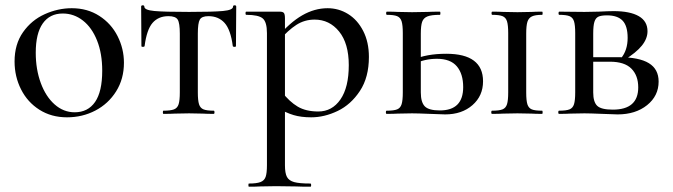

<svg xmlns="http://www.w3.org/2000/svg" viewBox="-20 -430 2542 725"><path d="M35 -198Q35 -263 67 -308.5Q99 -354 149 -376.5Q199 -399 251 -399Q310 -399 355 -370Q400 -341 424 -293.5Q448 -246 448 -193Q448 -132 418.5 -85Q389 -38 340 -12.5Q291 13 233 13Q174 13 129 -15.5Q84 -44 59.5 -92.5Q35 -141 35 -198ZM366 -163Q366 -228 346.5 -277Q327 -326 293 -352.5Q259 -379 217 -379Q168 -379 141.5 -341.5Q115 -304 115 -231Q115 -168 134 -116.5Q153 -65 186.5 -35.5Q220 -6 262 -6Q312 -6 339 -45Q366 -84 366 -163Z M597 -12Q624 -12 637 -17Q650 -22 654.5 -36.5Q659 -51 659 -81V-303Q659 -343 651 -356Q643 -369 616 -369Q578 -369 556 -343.5Q534 -318 526 -256Q525 -253 519.5 -253Q514 -253 514 -256L513 -405Q513 -410 519 -410Q525 -410 525 -405Q525 -392 562.5 -388.5Q600 -385 694 -385Q784 -385 822 -388.5Q860 -392 860 -405Q860 -410 866 -410Q872 -410 872 -405L871 -256Q871 -253 865.5 -253Q860 -253 859 -256Q851 -318 828 -343.5Q805 -369 767 -369Q742 -369 734.5 -356Q727 -343 727 -303V-81Q727 -51 731.5 -36.5Q736 -22 748.5 -17Q761 -12 787 -12Q790 -12 790 -6Q790 0 787 0Q761 0 746 -1L694 -2L640 -1Q625 0 597 0Q595 0 595 -6Q595 -12 597 -12Z M920 263Q949 263 963.5 257.5Q978 252 983 238Q988 224 988 194V-305Q988 -347 972 -360.5Q956 -374 910 -374Q907 -374 907 -380Q907 -386 910 -386H1036Q1048 -386 1052 -381Q1056 -376 1056 -361V194Q1056 224 1063.5 238Q1071 252 1090.5 257.5Q1110 263 1152 263Q1155 263 1155 269Q1155 275 1152 275Q1117 275 1097 274L1022 273L962 274Q947 275 920 275Q918 275 918 269Q918 263 920 263ZM1023 -25 1045 -82Q1073 -46 1104 -27.5Q1135 -9 1182 -9Q1234 -9 1265.5 -54.5Q1297 -100 1297 -184Q1297 -266 1260.5 -311Q1224 -356 1168 -356Q1130 -356 1099 -336Q1068 -316 1034 -277L1024 -286Q1074 -345 1121 -372Q1168 -399 1217 -399Q1259 -399 1294.5 -377Q1330 -355 1351.5 -313Q1373 -271 1373 -215Q1373 -138 1339 -86.5Q1305 -35 1255 -11Q1205 13 1155 13Q1117 13 1088.5 4.5Q1060 -4 1023 -25Z M1838 -12Q1865 -12 1877.5 -17Q1890 -22 1894.5 -36.5Q1899 -51 1899 -81V-305Q1899 -335 1894.5 -349.5Q1890 -364 1877.5 -369Q1865 -374 1839 -374Q1836 -374 1836 -380Q1836 -386 1839 -386Q1865 -386 1880 -385L1934 -384L1988 -385Q2002 -386 2027 -386Q2029 -386 2029 -380Q2029 -374 2027 -374Q2001 -374 1988.5 -368Q1976 -362 1971.5 -347.5Q1967 -333 1967 -303V-81Q1967 -50 1971.5 -36Q1976 -22 1988 -17Q2000 -12 2027 -12Q2029 -12 2029 -6Q2029 0 2027 0Q2001 0 1987 -1L1934 -2L1880 -1Q1865 0 1838 0Q1835 0 1835 -6Q1835 -12 1838 -12ZM1641 -13Q1729 -13 1729 -101Q1729 -151 1705 -179.5Q1681 -208 1630 -208Q1584 -208 1545 -189L1539 -204Q1590 -227 1665 -227Q1804 -227 1804 -123Q1804 -68 1764 -33Q1724 2 1661 2Q1646 2 1604 0Q1556 -2 1536 -2L1482 -1Q1467 0 1440 0Q1437 0 1437 -6Q1437 -12 1440 -12Q1467 -12 1479.5 -17Q1492 -22 1496.5 -36.5Q1501 -51 1501 -81V-305Q1501 -335 1496.5 -349.5Q1492 -364 1479.5 -369Q1467 -374 1441 -374Q1438 -374 1438 -380Q1438 -386 1441 -386Q1467 -386 1482 -385L1536 -384L1595 -385Q1612 -386 1641 -386Q1643 -386 1643 -380Q1643 -374 1641 -374Q1609 -374 1594 -368Q1579 -362 1574 -347.5Q1569 -333 1569 -303V-81Q1569 -44 1584 -28.5Q1599 -13 1641 -13Z M2240 -386Q2278 -388 2297 -388Q2359 -388 2392 -369Q2425 -350 2425 -312Q2425 -284 2403.5 -257.5Q2382 -231 2338 -204L2325 -210Q2350 -240 2350 -287Q2350 -332 2331 -352Q2312 -372 2272 -372Q2250 -372 2239.5 -367Q2229 -362 2224.5 -347.5Q2220 -333 2220 -303V-81Q2220 -45 2235 -30.5Q2250 -16 2294 -16Q2390 -16 2390 -100Q2390 -145 2364 -171Q2338 -197 2283 -197H2191L2190 -214H2318Q2393 -214 2430 -191.5Q2467 -169 2467 -122Q2467 -68 2423.5 -33Q2380 2 2312 2Q2297 2 2255 0Q2207 -2 2187 -2L2133 -1Q2118 0 2091 0Q2088 0 2088 -6Q2088 -12 2091 -12Q2118 -12 2130.5 -17Q2143 -22 2147.5 -36.5Q2152 -51 2152 -81V-305Q2152 -335 2147.5 -349.5Q2143 -364 2130.5 -369Q2118 -374 2092 -374Q2089 -374 2089 -380Q2089 -386 2092 -386L2187 -385Z"/></svg>

Font: Cormorant Garamond Medium
Style: Regular
Weight: 500
Designer: Christian Thalmann (Catharsis Fonts)
Foundry: Catharsis Fonts
Version: Version 4.000